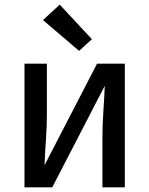

<svg xmlns="http://www.w3.org/2000/svg" viewBox="-20 -803 640 823"><path d="M85 0V-530H181V-318Q181 -262 177 -206Q173 -150 171 -95L396 -530H515V0H419V-212Q419 -268 423 -324Q427 -380 429 -435L204 0ZM319 -585 164 -717 236 -783 374 -635Z"/></svg>

Font: Iosevka Curly Medium Extended
Style: Regular
Weight: 500
Width: 7
Monospace: yes
Designer: Belleve Invis
Foundry: Belleve Invis
Version: Version 11.1.0; ttfautohint (v1.8.3)